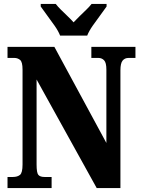

<svg xmlns="http://www.w3.org/2000/svg" viewBox="-20 -951 712 971"><path d="M18 0V-56H45Q68 -56 81 -66.5Q94 -77 94 -119V-599Q94 -638 81.5 -648Q69 -658 53 -658H18V-714H255L518 -228V-599Q518 -634 506.5 -646Q495 -658 478 -658H442V-714H665V-658H630Q611 -658 600 -644.5Q589 -631 589 -595V0H469L165 -549V-119Q165 -77 174 -66.5Q183 -56 205 -56H241V0ZM284 -771Q275 -794 256.5 -820.5Q238 -847 218.5 -873Q199 -899 186 -918V-931H262Q271 -919 287.5 -902.5Q304 -886 322 -869Q340 -852 352 -838Q365 -852 382.5 -869Q400 -886 417 -902.5Q434 -919 443 -931H519V-918Q506 -899 486.5 -873Q467 -847 448.5 -820.5Q430 -794 421 -771Z"/></svg>

Font: Noto Serif Bengali ExtraCondensed Black
Style: Regular
Weight: 900
Width: 2
Designer: Juan Bruce, Universal Thirst, Indian Type Foundry and the Monotype Design Team.
Foundry: Monotype Imaging Inc.
Version: Version 2.003; ttfautohint (v1.8.4.7-5d5b)